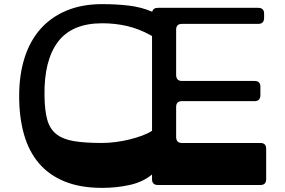

<svg xmlns="http://www.w3.org/2000/svg" viewBox="-20 -898 1385 932"><path d="M476 -204Q507 -204 541.5 -208.5Q576 -213 608.5 -221Q641 -229 669.5 -239.5Q698 -250 718 -263V-723L709 -728Q655 -758 597.5 -771.5Q540 -785 476 -785Q329 -785 261 -694.5Q193 -604 196 -432Q197 -361 209.5 -316.5Q222 -272 253.5 -247Q285 -222 338.5 -213Q392 -204 476 -204ZM1244 -204Q1272 -204 1272 -176V-28Q1272 0 1244 0H747Q718 0 718 -28V-51Q673 -14 609 0Q545 14 476 14Q370 14 294 -17Q218 -48 169 -105.5Q120 -163 96.5 -245.5Q73 -328 73 -432Q73 -535 99.5 -618Q126 -701 177.5 -758.5Q229 -816 304 -847Q379 -878 476 -878Q543 -878 604 -871Q665 -864 719 -841Q723 -860 747 -860H1233Q1262 -860 1262 -832V-811Q1262 -782 1233 -782H863Q835 -782 835 -754V-535Q835 -505 863 -505H1216Q1244 -505 1244 -477V-437Q1244 -407 1216 -407H863Q835 -407 835 -379V-234Q835 -204 863 -204Z"/></svg>

Font: OpenDyslexic 3
Style: Regular
Weight: 400
Designer: Abelardo Gonzalez
Version: Version 1.000;PS 001.001;hotconv 1.0.56